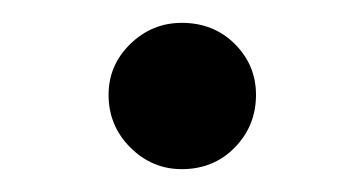

<svg xmlns="http://www.w3.org/2000/svg" viewBox="-20 -358 318 168"><path d="M139 -210Q113 -210 94 -229Q75 -248 75 -275Q75 -301 94 -319.5Q113 -338 139 -338Q167 -338 185.5 -319.5Q204 -301 204 -275Q204 -248 185.5 -229Q167 -210 139 -210Z"/></svg>

Font: TikTok Sans 24pt
Style: Regular
Weight: 400
Version: Version 4.000